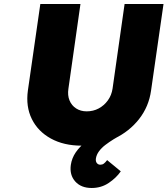

<svg xmlns="http://www.w3.org/2000/svg" viewBox="-20 -720 835 957"><path d="M437 217Q384 217 355 184.5Q326 152 333 102Q338 68 357.5 39.5Q377 11 408 -13Q439 -37 478.5 -58.5Q518 -80 565 -101L591 -52Q569 -40 546.5 -26Q524 -12 505 2.5Q486 17 473.5 34Q461 51 458 70Q456 84 462.5 92.5Q469 101 480 101Q490 101 497.5 95.5Q505 90 514 78L582 134Q560 166 522.5 191.5Q485 217 437 217ZM387 6Q298 6 233.5 -29.5Q169 -65 138.5 -127Q108 -189 119 -269L181 -700H381L321 -278Q316 -245 326.5 -219.5Q337 -194 359.5 -179.5Q382 -165 412 -165Q445 -165 472 -179.5Q499 -194 517.5 -219.5Q536 -245 541 -278L601 -700H795L733 -269Q722 -189 673.5 -127Q625 -65 551 -29.5Q477 6 387 6Z"/></svg>

Font: Lexend ExtBd
Style: Italic
Weight: 800
Italic angle: -8.13011°
Designer: Bonnie Shaver-Troup, Thomas Jockin
Foundry: Lexend
Version: Version 1.007